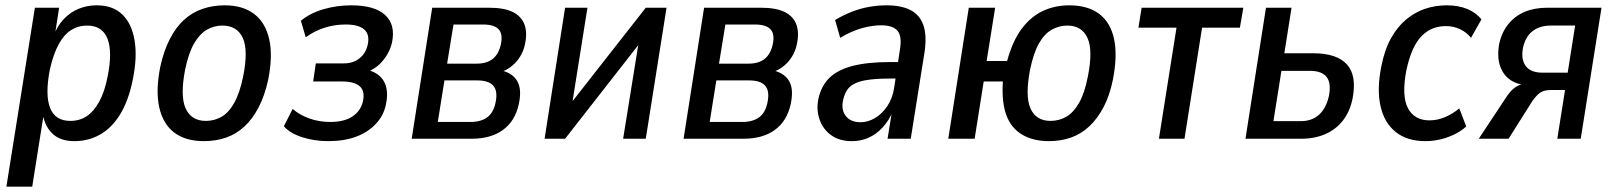

<svg xmlns="http://www.w3.org/2000/svg" viewBox="-20 -521 6066 721"><path d="M4 180 111 -492H202L185 -382H179Q195 -424 220 -450Q245 -476 276.5 -488.5Q308 -501 343 -501Q404 -501 439.5 -466.5Q475 -432 485.5 -368.5Q496 -305 478 -219Q462 -141 430.5 -90.5Q399 -40 355.5 -15.5Q312 9 259 9Q205 9 175 -21Q145 -51 139 -104H146L101 180ZM244 -67Q279 -67 305.5 -84.5Q332 -102 352.5 -139Q373 -176 384 -233Q403 -327 383.5 -376Q364 -425 307 -425Q274 -425 247 -408Q220 -391 200 -354Q180 -317 167 -259Q149 -165 168 -116Q187 -67 244 -67Z M746 9Q677 9 634.5 -23Q592 -55 578 -118Q564 -181 582 -271Q595 -330 617.5 -374Q640 -418 670.5 -446Q701 -474 740 -487.5Q779 -501 824 -501Q892 -501 934.5 -468.5Q977 -436 991 -373.5Q1005 -311 987 -221Q974 -162 951.5 -118.5Q929 -75 898.5 -46.5Q868 -18 829.5 -4.5Q791 9 746 9ZM753 -67Q785 -67 812 -82.5Q839 -98 859.5 -134.5Q880 -171 893 -233Q913 -333 891.5 -379Q870 -425 815 -425Q784 -425 757 -409.5Q730 -394 709 -358Q688 -322 675 -259Q656 -159 677.5 -113Q699 -67 753 -67Z M1213 9Q1160 9 1114 -6Q1068 -21 1046 -47L1079 -112Q1105 -89 1142 -76Q1179 -63 1220 -63Q1273 -63 1304 -84Q1335 -105 1343 -141Q1351 -179 1331 -197Q1311 -215 1265 -215H1156L1166 -283H1272Q1306 -283 1330 -302Q1354 -321 1361 -354Q1369 -391 1348 -410Q1327 -429 1278 -429Q1237 -429 1199 -417Q1161 -405 1128 -381L1110 -443Q1143 -471 1193.5 -486Q1244 -501 1299 -501Q1387 -501 1426.5 -464.5Q1466 -428 1452 -361Q1447 -339 1435 -318Q1423 -297 1406 -280.5Q1389 -264 1366 -254V-257Q1408 -244 1424 -211Q1440 -178 1429 -128Q1421 -88 1392 -56.5Q1363 -25 1318 -8Q1273 9 1213 9Z M1526 0 1603 -492H1816Q1873 -492 1905.5 -476Q1938 -460 1949.5 -429Q1961 -398 1951 -353Q1946 -330 1934 -310Q1922 -290 1904.5 -275Q1887 -260 1863 -251L1865 -256Q1907 -245 1923.5 -214.5Q1940 -184 1928 -129Q1914 -66 1868.5 -33Q1823 0 1751 0ZM1624 -63H1747Q1785 -63 1809 -80Q1833 -97 1841 -136Q1850 -179 1832.5 -199Q1815 -219 1773 -219H1649ZM1659 -282H1770Q1808 -282 1830.5 -300Q1853 -318 1861 -355Q1869 -394 1852 -411.5Q1835 -429 1793 -429H1683Z M2025 0 2102 -492H2186L2122 -90H2090L2405 -492H2483L2405 0H2320L2385 -403H2417L2102 0Z M2547 0 2624 -492H2837Q2894 -492 2926.5 -476Q2959 -460 2970.5 -429Q2982 -398 2972 -353Q2967 -330 2955 -310Q2943 -290 2925.5 -275Q2908 -260 2884 -251L2886 -256Q2928 -245 2944.5 -214.5Q2961 -184 2949 -129Q2935 -66 2889.5 -33Q2844 0 2772 0ZM2645 -63H2768Q2806 -63 2830 -80Q2854 -97 2862 -136Q2871 -179 2853.5 -199Q2836 -219 2794 -219H2670ZM2680 -282H2791Q2829 -282 2851.5 -300Q2874 -318 2882 -355Q2890 -394 2873 -411.5Q2856 -429 2814 -429H2704Z M3179 9Q3132 9 3101 -13.5Q3070 -36 3057.5 -72.5Q3045 -109 3053 -149Q3064 -199 3095 -229Q3126 -259 3182 -273.5Q3238 -288 3323 -288H3366L3357 -226H3321Q3263 -226 3226.5 -219Q3190 -212 3171.5 -195Q3153 -178 3146 -145Q3138 -109 3156 -85.5Q3174 -62 3212 -62Q3239 -62 3265.5 -77.5Q3292 -93 3312 -122.5Q3332 -152 3338 -193L3359 -332Q3368 -383 3351 -404.5Q3334 -426 3289 -426Q3256 -426 3217.5 -415.5Q3179 -405 3135 -379L3116 -446Q3148 -465 3180.5 -477.5Q3213 -490 3245.5 -495.5Q3278 -501 3309 -501Q3365 -501 3399.5 -483Q3434 -465 3447.5 -426.5Q3461 -388 3452 -326L3400 0H3313L3330 -105H3334Q3318 -68 3294.5 -42.5Q3271 -17 3242 -4Q3213 9 3179 9Z M3919 9Q3859 9 3817.5 -16Q3776 -41 3758.5 -90Q3741 -139 3746 -215H3674L3640 0H3541L3618 -492H3717L3685 -292H3762Q3782 -366 3816 -412Q3850 -458 3895.5 -479.5Q3941 -501 3995 -501Q4065 -501 4107.5 -469Q4150 -437 4163.5 -375Q4177 -313 4159 -221Q4147 -162 4124 -118.5Q4101 -75 4070.5 -46.5Q4040 -18 4002 -4.5Q3964 9 3919 9ZM3925 -67Q3957 -67 3984 -82.5Q4011 -98 4032 -134.5Q4053 -171 4065 -233Q4085 -333 4063.5 -379Q4042 -425 3988 -425Q3957 -425 3929.5 -409.5Q3902 -394 3881.5 -358Q3861 -322 3848 -259Q3829 -159 3850 -113Q3871 -67 3925 -67Z M4332 0 4398 -417H4255L4267 -492H4649L4636 -417H4494L4428 0Z M4657 0 4734 -492H4830L4803 -321H4911Q5001 -321 5038.5 -278.5Q5076 -236 5059 -150Q5049 -102 5023 -68.5Q4997 -35 4957 -17.5Q4917 0 4866 0ZM4762 -66H4864Q4906 -66 4932.5 -89.5Q4959 -113 4970 -159Q4980 -208 4962 -231.5Q4944 -255 4899 -255H4792Z M5333 9Q5264 9 5221 -25.5Q5178 -60 5164 -123Q5150 -186 5167 -271Q5179 -333 5203 -376.5Q5227 -420 5260 -447.5Q5293 -475 5331.5 -488Q5370 -501 5413 -501Q5457 -501 5490.5 -487Q5524 -473 5543 -448L5504 -379Q5487 -400 5462.5 -411.5Q5438 -423 5410 -423Q5384 -423 5361.5 -414.5Q5339 -406 5319.5 -386.5Q5300 -367 5285.5 -335Q5271 -303 5261 -256Q5243 -161 5267 -115Q5291 -69 5348 -69Q5378 -69 5407 -81.5Q5436 -94 5460 -114L5486 -46Q5466 -28 5441 -16Q5416 -4 5388.5 2.5Q5361 9 5333 9Z M5533 0 5633 -151Q5651 -180 5670.5 -193.5Q5690 -207 5714 -207H5726L5723 -201Q5683 -201 5654.5 -219Q5626 -237 5613.5 -272Q5601 -307 5610 -358Q5620 -401 5644.5 -431Q5669 -461 5705.5 -476.5Q5742 -492 5791 -492H5994L5916 0H5828L5857 -183H5804Q5779 -183 5764.5 -173.5Q5750 -164 5734 -141L5645 0ZM5774 -248H5867L5895 -425H5804Q5762 -425 5735 -404Q5708 -383 5699 -341Q5691 -298 5709.5 -273Q5728 -248 5774 -248Z"/></svg>

Font: Nunito Sans 10pt Condensed SemiBold
Style: Italic
Weight: 600
Width: 3
Italic angle: -9°
Designer: Vernon Adams
Foundry: Vernon Adams
Version: Version 3.101;gftools[0.9.27]